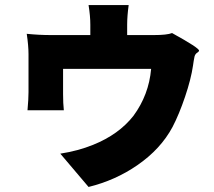

<svg xmlns="http://www.w3.org/2000/svg" viewBox="-20 -658 848 761"><path d="M331 83 219 -49Q290 -60 349 -84Q451 -125 509 -199Q570 -282 579 -385H404H230V-285Q230 -248 233 -221H89Q93 -265 93 -293V-443Q93 -477 86 -524Q134 -519 183 -519H338V-560Q338 -595 331 -638H490Q484 -594 484 -560V-519H589Q642 -519 662 -527Q771 -467 769 -457Q768 -453 763 -450Q754 -445 751 -434Q747 -414 745 -398Q737 -344 713.5 -274.5Q690 -205 664 -155Q617 -67 524 -3Q437 57 331 83Z"/></svg>

Font: GenSekiGothic TW H
Style: Regular
Weight: 900
Version: Version 1.501;PS 1;hotconv 16.6.51;makeotf.lib2.5.65220